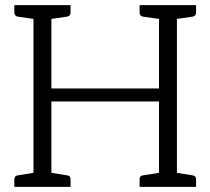

<svg xmlns="http://www.w3.org/2000/svg" viewBox="-20 -731 823 751"><path d="M672 -657V-55L734 -45Q747 -43 747 -29V0H526V-29Q526 -44 539 -45L602 -55V-334H181V-55L243 -45Q256 -44 256 -29V0H36V-29Q36 -43 49 -45L111 -55V-657L49 -666Q36 -669 36 -682V-711H256V-682Q256 -669 243 -666L181 -657V-385H602V-657L539 -666Q526 -669 526 -682V-711H747V-682Q747 -669 734 -666Z"/></svg>

Font: Aleo Light
Style: Regular
Weight: 300
Designer: Alessio Laiso
Foundry: Alessio Laiso
Version: Version 2.000